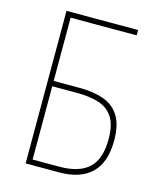

<svg xmlns="http://www.w3.org/2000/svg" viewBox="-108 -791 717 868"><g transform="rotate(15 250.0 -357.0)"><path d="M95 0V-714H430V-689H121V-393H242Q308 -393 355.5 -376Q403 -359 429 -317.5Q455 -276 455 -203Q455 -101 403 -50.5Q351 0 253 0ZM121 -25H246Q338 -25 383.5 -67Q429 -109 429 -203Q429 -269 405.5 -305Q382 -341 339 -354.5Q296 -368 237 -368H121Z"/></g></svg>

Font: Noto Sans Mono ExtraCondensed Thin
Style: Regular
Weight: 100
Width: 2
Designer: Monotype Design Team
Foundry: Monotype Imaging Inc.
Version: Version 2.014; ttfautohint (v1.8.4.7-5d5b)